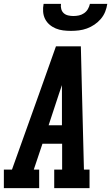

<svg xmlns="http://www.w3.org/2000/svg" viewBox="-39 -975 576 995"><path d="M-19 0V-96H23L164 -490L251 -735H380L386 -490L396 -96H425V0H242V-96H283V-230H181L136 -96H164V0ZM213 -326H282V-490Q282 -501 282 -512Q282 -523 282 -534Q278 -523 274.5 -512Q271 -501 267 -490ZM329 -815Q308 -815 288 -817.5Q268 -820 250 -827.5Q232 -835 217.5 -847.5Q203 -860 194.5 -877Q186 -894 184.5 -914.5Q183 -935 187 -955H277Q275 -941 278.5 -928Q282 -915 291.5 -906.5Q301 -898 314.5 -895Q328 -892 341 -892Q356 -892 370 -895Q384 -898 396.5 -906.5Q409 -915 416.5 -928Q424 -941 427 -955H517Q514 -934 506 -914Q498 -894 483.5 -877Q469 -860 450.5 -847.5Q432 -835 411.5 -827.5Q391 -820 370 -817.5Q349 -815 329 -815Z"/></svg>

Font: Iosevka Slab
Style: Bold Italic
Weight: 700
Italic angle: -9°
Monospace: yes
Designer: Belleve Invis
Foundry: Belleve Invis
Version: Version 11.1.0; ttfautohint (v1.8.3)